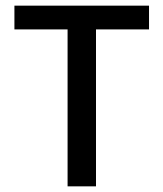

<svg xmlns="http://www.w3.org/2000/svg" viewBox="-20 -659 578 679"><path d="M219 0V-621.5H319.5V0ZM31 -555V-639H507V-555Z"/></svg>

Font: Anek Gurmukhi Medium
Style: Regular
Weight: 500
Designer: Sarang Kulkarni (Gurmukhi), Yesha Goshar (Latin)
Foundry: Ek Type
Version: Version 1.003